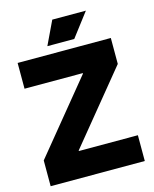

<svg xmlns="http://www.w3.org/2000/svg" viewBox="-123 -912 795 993"><g transform="rotate(-15 275.0 -415.0)"><path d="M23 0V-138L335 -519V-522H23V-660H522V-521L211 -141V-138H527V0ZM338 -704H194L254 -830H434Z"/></g></svg>

Font: Bricolage Grotesque 96pt ExtraBold
Style: Regular
Weight: 800
Designer: Mathieu Triay
Foundry: Atelier Triay
Version: Version 1.001;gftools[0.9.33.dev8+g029e19f]